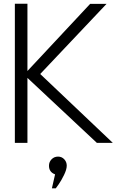

<svg xmlns="http://www.w3.org/2000/svg" viewBox="-20 -770 629 1035"><path d="M502 0 127.9 -350.1V0H60.1V-750H127.9V-387.2L465.8 -749H554.2L196.8 -371.1L587.9 0ZM276.9 169.9Q243.7 157.7 244.1 123Q244.1 103 258.1 88.6Q272 74.2 293 74.2Q313 74.2 326.4 88.6Q339.8 103 339.8 123Q339.8 143.1 325 173.6Q310.1 204.1 295.9 224.1L280.8 245.1H259.8Z"/></svg>

Font: Oakes Grotesk
Style: Light
Weight: 300
Designer: Samuel Oakes
Foundry: Samuel Oakes
Version: Version 1.0 | wf-rip DC20170320